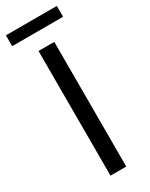

<svg xmlns="http://www.w3.org/2000/svg" viewBox="-210 -833 683 875"><g transform="rotate(-30 131.0 -396.0)"><path d="M90 0V-656H173V0ZM-3 -735V-792H265V-735Z"/></g></svg>

Font: Processing Sans Pro
Style: Regular
Weight: 400
Designer: Paul D. Hunt
Foundry: Adobe Systems Incorporated
Version: Version 2.020;PS 2.000;hotconv 1.0.86;makeotf.lib2.5.63406